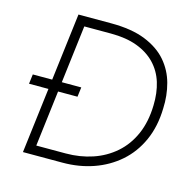

<svg xmlns="http://www.w3.org/2000/svg" viewBox="-104 -818 946 926"><g transform="rotate(15 369.0 -355.0)"><path d="M89 0 176 -710H339Q442 -710 510.5 -682.5Q579 -655 619 -608.5Q659 -562 675 -502.5Q691 -443 688 -379Q686 -288 654 -217Q622 -146 567 -98Q512 -50 440.5 -25Q369 0 286 0ZM143 -47H290Q361 -47 423.5 -68Q486 -89 534 -131Q582 -173 609.5 -235.5Q637 -298 639 -380Q641 -443 625 -494.5Q609 -546 573 -583.5Q537 -621 482 -641.5Q427 -662 351 -662H218ZM38 -374H280L274 -326H32Z"/></g></svg>

Font: Josefin Sans Thin Light
Style: Italic
Weight: 300
Italic angle: -7°
Version: Version 2.000